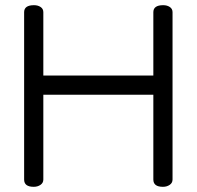

<svg xmlns="http://www.w3.org/2000/svg" viewBox="-20 -720 758 740"><path d="M73 -28V-673Q73 -700 111 -700Q126 -700 136.5 -693Q147 -686 147 -673V-429H571V-673Q571 -700 609 -700Q624 -700 634.5 -693Q645 -686 645 -673V-28Q645 -15 634 -7.5Q623 0 608 0Q571 0 571 -28V-355H147V-28Q147 -15 136 -7.5Q125 0 110 0Q73 0 73 -28Z"/></svg>

Font: Happy Monkey
Style: Regular
Weight: 400
Version: Version 1.001